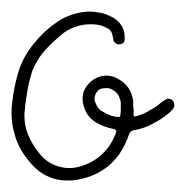

<svg xmlns="http://www.w3.org/2000/svg" viewBox="-21 -315 322 333"><path d="M49.8 -45.9Q63.5 -30.3 84 -25.4Q103.5 -20.5 124 -28.3Q143.6 -35.2 157.2 -48.8Q170.9 -61.5 178.7 -81.1Q180.7 -85 180.7 -87.9Q179.7 -90.8 173.8 -91.8Q164.1 -93.8 155.3 -97.7Q145.5 -101.6 137.7 -108.4Q127.9 -117.2 124 -131.8Q120.1 -145.5 125 -158.2Q132.8 -174.8 150.4 -181.6Q168.9 -187.5 184.6 -177.7Q195.3 -171.9 202.1 -162.1Q208 -152.3 210 -140.6Q210 -135.7 210 -130.9Q210.9 -127 210.9 -122.1Q210 -114.3 211.9 -113.3Q212.9 -112.3 220.7 -115.2Q230.5 -118.2 239.3 -124Q249 -128.9 256.8 -135.7Q258.8 -137.7 260.7 -138.7Q262.7 -140.6 265.6 -141.6Q268.6 -144.5 272.5 -143.6Q275.4 -143.6 278.3 -140.6Q281.2 -137.7 281.2 -133.8Q282.2 -130.9 279.3 -127Q278.3 -125 277.3 -124Q275.4 -122.1 273.4 -120.1Q259.8 -108.4 244.1 -100.6Q228.5 -91.8 210 -88.9Q207 -87.9 206.1 -86.9Q204.1 -85 203.1 -83Q191.4 -46.9 166 -26.4Q140.6 -5.9 103.5 -2Q98.6 -2 93.8 -2Q76.2 -2 60.5 -9.8Q42 -18.6 27.3 -38.1Q9.8 -59.6 3.9 -84Q-1 -100.6 -1 -119.1Q-1 -127 0 -135.7Q2.9 -163.1 10.7 -189.5Q18.6 -215.8 36.1 -237.3Q52.7 -258.8 73.2 -273.4Q93.8 -289.1 121.1 -293.9Q128.9 -294.9 135.7 -294.9Q140.6 -294.9 145.5 -293.9Q158.2 -293 169.9 -287.1Q181.6 -282.2 188.5 -272.5Q195.3 -263.7 195.3 -250Q195.3 -245.1 194.3 -242.2Q192.4 -239.3 187.5 -238.3Q183.6 -237.3 180.7 -239.3Q176.8 -241.2 175.8 -245.1Q174.8 -252 172.9 -257.8Q170.9 -263.7 164.1 -266.6Q155.3 -271.5 145.5 -272.5Q136.7 -273.4 127 -272.5Q104.5 -269.5 87.9 -256.8Q72.3 -244.1 57.6 -228.5Q42 -210.9 34.2 -189.5Q27.3 -167 24.4 -143.6Q23.4 -137.7 22.5 -131.8Q22.5 -126 21.5 -120.1Q20.5 -97.7 28.3 -80.1Q36.1 -61.5 49.8 -45.9ZM185.5 -147.5Q182.6 -154.3 175.8 -158.2Q168.9 -163.1 162.1 -162.1Q154.3 -162.1 150.4 -159.2Q145.5 -155.3 143.6 -148.4Q141.6 -141.6 145.5 -134.8Q148.4 -127 154.3 -123Q159.2 -120.1 163.1 -118.2Q168 -116.2 171.9 -114.3Q183.6 -111.3 186.5 -112.3Q188.5 -114.3 188.5 -127Q188.5 -132.8 188.5 -137.7Q187.5 -142.6 185.5 -147.5Z"/></svg>

Font: Chain Script-Pehr4
Style: Regular
Weight: 400
Designer: Pehr
Version: Version 1.0